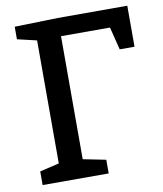

<svg xmlns="http://www.w3.org/2000/svg" viewBox="-80 -765 705 830"><g transform="rotate(-10 272.5 -350.0)"><path d="M230 -80 330 -60V0H40V-60L125 -80V-620L40 -640V-695L230 -700H535V-520H470L445 -620H230Z"/></g></svg>

Font: Bitter
Style: Regular
Weight: 400
Designer: Sol Matas
Foundry: Sol Matas
Version: Version 1.300;PS 001.300;hotconv 1.0.70;makeotf.lib2.5.58329